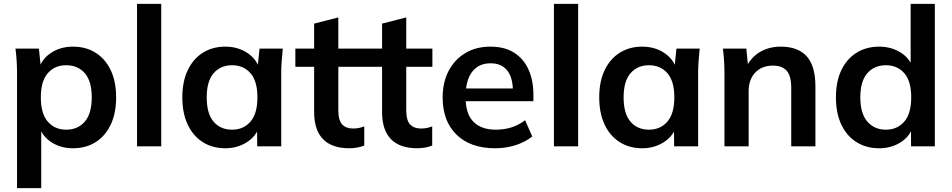

<svg xmlns="http://www.w3.org/2000/svg" viewBox="-20 -756 4918 992"><path d="M68 216V-379Q68 -410 66 -442Q64 -474 60 -505H181L192 -399H181Q196 -452 244.5 -483.5Q293 -515 357 -515Q424 -515 474 -483.5Q524 -452 552 -393.5Q580 -335 580 -253Q580 -171 552 -112Q524 -53 474 -21.5Q424 10 357 10Q294 10 246 -21Q198 -52 182 -104H193V216ZM322 -86Q382 -86 418 -127.5Q454 -169 454 -253Q454 -337 418 -378Q382 -419 322 -419Q263 -419 227 -378Q191 -337 191 -253Q191 -169 227 -127.5Q263 -86 322 -86Z M688 0V-736H813V0Z M1144 10Q1078 10 1028 -21.5Q978 -53 950 -112Q922 -171 922 -253Q922 -335 950 -393.5Q978 -452 1028 -483.5Q1078 -515 1144 -515Q1208 -515 1256.5 -483.5Q1305 -452 1321 -399H1310L1321 -505H1441Q1438 -474 1435.5 -442Q1433 -410 1433 -379V0H1309L1308 -104H1320Q1304 -52 1255 -21Q1206 10 1144 10ZM1179 -86Q1238 -86 1274 -127.5Q1310 -169 1310 -253Q1310 -337 1274 -378Q1238 -419 1179 -419Q1120 -419 1084 -378Q1048 -337 1048 -253Q1048 -169 1083.5 -127.5Q1119 -86 1179 -86Z M1785 10Q1695 10 1649 -37Q1603 -84 1603 -178V-411H1506V-505H1603V-634L1728 -666V-505H1863V-411H1728V-186Q1728 -134 1748 -113Q1768 -92 1803 -92Q1822 -92 1835.5 -95Q1849 -98 1862 -103V-4Q1845 3 1824.5 6.5Q1804 10 1785 10Z M2136 10Q2046 10 2000 -37Q1954 -84 1954 -178V-411H1857V-505H1954V-634L2079 -666V-505H2214V-411H2079V-186Q2079 -134 2099 -113Q2119 -92 2154 -92Q2173 -92 2186.5 -95Q2200 -98 2213 -103V-4Q2196 3 2175.5 6.5Q2155 10 2136 10Z M2538 10Q2411 10 2339 -60Q2267 -130 2267 -252Q2267 -331 2298 -390Q2329 -449 2384.5 -482Q2440 -515 2514 -515Q2587 -515 2636 -484Q2685 -453 2710.5 -397Q2736 -341 2736 -266V-233H2368V-299H2647L2630 -285Q2630 -355 2600.5 -392Q2571 -429 2515 -429Q2453 -429 2419.5 -385Q2386 -341 2386 -262V-249Q2386 -167 2426.5 -126.5Q2467 -86 2541 -86Q2584 -86 2621.5 -97.5Q2659 -109 2693 -135L2730 -51Q2694 -22 2644 -6Q2594 10 2538 10Z M2842 0V-736H2967V0Z M3298 10Q3232 10 3182 -21.5Q3132 -53 3104 -112Q3076 -171 3076 -253Q3076 -335 3104 -393.5Q3132 -452 3182 -483.5Q3232 -515 3298 -515Q3362 -515 3410.5 -483.5Q3459 -452 3475 -399H3464L3475 -505H3595Q3592 -474 3589.5 -442Q3587 -410 3587 -379V0H3463L3462 -104H3474Q3458 -52 3409 -21Q3360 10 3298 10ZM3333 -86Q3392 -86 3428 -127.5Q3464 -169 3464 -253Q3464 -337 3428 -378Q3392 -419 3333 -419Q3274 -419 3238 -378Q3202 -337 3202 -253Q3202 -169 3237.5 -127.5Q3273 -86 3333 -86Z M3723 0V-379Q3723 -410 3721 -442Q3719 -474 3715 -505H3836L3846 -405H3834Q3858 -458 3905 -486.5Q3952 -515 4014 -515Q4103 -515 4148 -465Q4193 -415 4193 -309V0H4068V-303Q4068 -364 4044.5 -390.5Q4021 -417 3974 -417Q3916 -417 3882 -381Q3848 -345 3848 -285V0Z M4522 10Q4456 10 4405.5 -21.5Q4355 -53 4327 -112Q4299 -171 4299 -253Q4299 -335 4327 -393.5Q4355 -452 4405.5 -483.5Q4456 -515 4522 -515Q4585 -515 4633.5 -484.5Q4682 -454 4698 -402H4685V-736H4810V0H4687V-107H4699Q4683 -53 4634.5 -21.5Q4586 10 4522 10ZM4557 -86Q4616 -86 4652 -127.5Q4688 -169 4688 -253Q4688 -337 4652 -378Q4616 -419 4557 -419Q4498 -419 4461.5 -378Q4425 -337 4425 -253Q4425 -169 4461.5 -127.5Q4498 -86 4557 -86Z"/></svg>

Font: Mulish ExtraLight
Style: Bold
Weight: 700
Version: Version 3.603